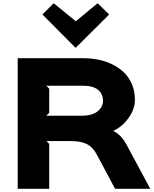

<svg xmlns="http://www.w3.org/2000/svg" viewBox="-20 -1171 957 1191"><path d="M619.1 -544.9Q619.1 -588.4 588.1 -613.8Q557.1 -639.2 495.1 -639.2H267.1L285.2 -621.1V-471.2L267.1 -453.1H483.9Q552.7 -453.1 585.9 -480.7Q619.1 -508.3 619.1 -544.9ZM764.2 -274.9 912.1 0H693.8L579.1 -214.8Q556.2 -257.8 519.8 -276.9Q483.4 -295.9 417 -295.9H268.1L285.2 -278.8V0H89.8V-810.1H495.1Q545.4 -810.1 591.8 -800.5Q638.2 -791 679.4 -770.3Q720.7 -749.5 751 -719.7Q781.2 -689.9 799.1 -646.7Q816.9 -603.5 816.9 -551.8Q816.9 -494.1 777.6 -439.5Q738.3 -384.8 684.1 -359.9V-357.9Q732.4 -334 764.2 -274.9ZM585.9 -1150.9 657.2 -1081.1 450.2 -875H448.2L243.2 -1081.1L313 -1150.9L450.2 -1039.1Z"/></svg>

Font: Sinkin Sans 800 Black
Style: Regular
Weight: 900
Designer: Keith Bates
Foundry: K-Type
Version: Sinkin Sans (version 1.0)  by Keith Bates   •   © 2014   www